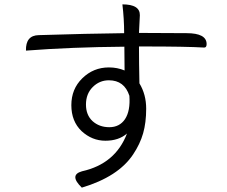

<svg xmlns="http://www.w3.org/2000/svg" viewBox="-20 -810 1040 880"><path d="M549 -658Q549 -723 541 -790Q622 -790 621 -740L617 -659H638Q638 -659 835 -658Q927 -658 927 -608Q927 -592 916 -592Q835 -597 637 -597Q637 -597 617 -597Q617 -522 619 -428Q650 -377 650 -312Q650 -248 636 -199Q622 -150 590 -102Q522 0 355 50Q295 -8 356 -25Q509 -59 562 -198Q524 -165 463 -165Q402 -165 354 -209Q307 -254 307 -328Q307 -402 357 -451Q408 -501 479 -501Q518 -501 551 -487L550 -596Q306 -594 99 -578Q97 -648 158 -649Q380 -656 549 -658ZM374 -331Q374 -283 404 -255Q435 -227 481 -227Q528 -227 553 -264Q578 -302 573 -371Q550 -442 479 -442Q436 -442 405 -411Q374 -380 374 -331Z"/></svg>

Font: Swei Half Moon CJK TC
Style: DemiLight
Weight: 350
Version: Version 2.125